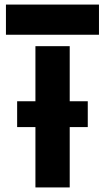

<svg xmlns="http://www.w3.org/2000/svg" viewBox="-20 -820 459 840"><path d="M55 -264V-377H364V-264ZM135 0V-618H285V0ZM6 -668V-800H413V-668Z"/></svg>

Font: Big Shoulders Stencil Display Thin Black
Style: Regular
Weight: 900
Version: Version 2.001